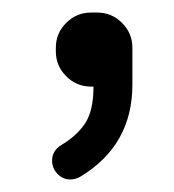

<svg xmlns="http://www.w3.org/2000/svg" viewBox="-20 -763 278 306"><path d="M135 -743Q158 -743 174.5 -726.5Q191 -710 191 -687V-681V-628Q191 -532 109 -482Q101 -477 92 -477Q80 -477 71.5 -486Q63 -495 63 -507Q63 -523 78 -532Q103 -547 116 -567Q129 -587 129 -625H125Q102 -625 85.5 -641.5Q69 -658 69 -681V-687Q69 -710 85.5 -726.5Q102 -743 125 -743Z"/></svg>

Font: Varela Round
Style: Regular
Weight: 400
Designer: Joe Prince
Foundry: Joe Prince
Version: Version 1.000